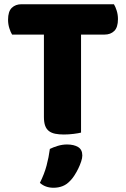

<svg xmlns="http://www.w3.org/2000/svg" viewBox="-20 -629 596 905"><path d="M37 -466Q30 -477 24 -496Q18 -515 18 -536Q18 -575 35.5 -592Q53 -609 81 -609H517Q524 -598 530 -579Q536 -560 536 -539Q536 -500 518.5 -483Q501 -466 473 -466H362V-4Q351 -1 327.5 2Q304 5 281 5Q258 5 240.5 1.5Q223 -2 211 -11Q199 -20 193 -36Q187 -52 187 -78V-466ZM311 223Q294 241 274.5 248.5Q255 256 232 256Q194 256 168 233Q189 191 199.5 151.5Q210 112 215 73Q231 65 252.5 58.5Q274 52 296 52Q328 52 348 64Q368 76 368 104Q368 116 362.5 132.5Q357 149 349 165.5Q341 182 331 197.5Q321 213 311 223Z"/></svg>

Font: Baloo Bhaina
Style: Regular
Weight: 400
Designer: Manish Minz, Shuchita Grover and Ek Type
Foundry: Ek Type
Version: Version 1.443;PS 1.000;hotconv 16.6.51;makeotf.lib2.5.65220;